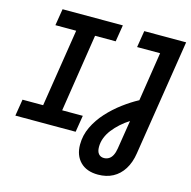

<svg xmlns="http://www.w3.org/2000/svg" viewBox="-128 -826 1161 1169"><g transform="rotate(15 453.0 -241.5)"><path d="M13 0 30 -105H160L237 -595H106L123 -700H503L486 -595H356L280 -105H410L393 0ZM591 217Q519 217 479 176.5Q439 136 439 68Q439 9 464.5 -44Q490 -97 531.5 -142.5Q573 -188 622 -224.5Q671 -261 718 -286L766 -595H621L638 -700H902L787 31Q778 90 751.5 132Q725 174 684.5 195.5Q644 217 591 217ZM600 110Q617 110 631 101.5Q645 93 654 75.5Q663 58 667 33L696 -149Q666 -130 640.5 -107Q615 -84 595.5 -59Q576 -34 565 -6Q554 22 554 52Q554 81 566.5 95.5Q579 110 600 110Z"/></g></svg>

Font: MuseoModerno Thin Medium
Style: Italic
Weight: 500
Italic angle: -9°
Version: Version 1.003